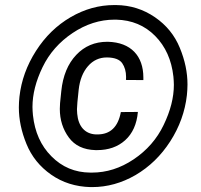

<svg xmlns="http://www.w3.org/2000/svg" viewBox="-20 -741 807 771"><path d="M58.1 -352.5C56.6 -337.9 55.7 -323.7 55.7 -309.6C55.7 -261.2 65.9 -212.4 86.4 -162.6C106.9 -112.3 140.1 -71.3 185.5 -39.6C231 -7.8 283.7 8.8 343.3 10.3H348.1C348.6 10.3 349.1 10.3 350.1 10.3C410.6 10.3 468.8 -5.9 524.4 -38.1C580.1 -70.8 626.5 -115.7 663.6 -173.3C700.7 -231 723.1 -293 730.5 -358.9C731.9 -373.5 732.9 -387.7 732.9 -401.9C732.9 -450.2 722.7 -499 702.1 -548.8C681.6 -599.1 648.4 -640.1 602.1 -671.9C555.7 -703.6 503.9 -720.2 445.8 -720.7C443.4 -720.7 440.9 -720.7 438.5 -720.7C377.9 -720.7 319.8 -704.6 264.2 -672.4C208 -639.6 161.6 -594.7 124.5 -536.6C87.4 -478.5 65.4 -417.5 58.1 -352.5ZM112.3 -278.3C111.3 -289.6 110.4 -300.8 110.4 -311.5C110.4 -362.3 124 -415.5 150.9 -471.2C177.7 -526.9 218.3 -572.8 271.5 -608.4C324.7 -644 380.9 -662.1 439.9 -662.1C441.9 -662.1 444.3 -662.1 446.3 -662.1C509.3 -660.6 561.5 -638.7 603 -596.7C644.5 -554.7 668.9 -500.5 676.3 -433.6C677.2 -422.4 678.2 -411.6 678.2 -400.4C678.2 -349.6 664.6 -295.9 637.2 -239.3C610.4 -183.1 569.8 -136.7 516.6 -101.1C463.4 -65.4 407.7 -47.9 349.1 -47.9C347.2 -47.9 344.7 -47.9 342.8 -47.9C280.8 -48.3 229 -70.3 186.5 -113.3C144 -155.8 119.6 -210.9 112.3 -278.3ZM465.3 -291C454.1 -231 422.9 -201.2 371.1 -201.2C369.1 -201.2 367.2 -201.2 365.2 -201.2C320.8 -203.1 294.4 -233.9 290 -284.2L289.1 -301.3C289.1 -301.8 289.1 -302.7 289.1 -303.2C289.1 -314.5 291.5 -339.8 295.9 -380.4C300.3 -420.4 313 -452.1 333.5 -475.6C353.5 -498.5 378.9 -510.3 408.7 -510.3C409.7 -510.3 410.2 -510.3 411.1 -510.3C440.4 -509.8 460.4 -502 470.7 -487.3C481 -472.2 486.3 -454.1 486.3 -431.6C486.3 -428.2 486.3 -423.8 485.8 -419.9L555.7 -419.4C555.7 -422.9 555.7 -426.3 555.7 -429.7C555.7 -516.1 505.9 -570.8 413.6 -573.2C412.6 -573.2 411.6 -573.2 410.6 -573.2C360.8 -573.2 319.3 -555.7 286.1 -520.5C252.4 -484.9 232.4 -436.5 226.1 -375L221.2 -327.1C220.7 -318.8 220.2 -311 220.2 -303.7C220.2 -259.8 232.4 -221.7 256.3 -189C280.3 -156.2 315.9 -139.6 363.3 -138.2C365.7 -138.2 367.7 -138.2 370.1 -138.2C415.5 -138.2 453.1 -151.4 482.4 -177.7C512.2 -204.6 529.3 -242.2 533.7 -291.5Z"/></svg>

Font: Roboto
Style: Italic
Weight: 400
Italic angle: -12°
Designer: Google
Version: Version 2.137; 2017